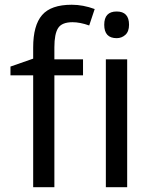

<svg xmlns="http://www.w3.org/2000/svg" viewBox="-20 -785 640 805"><path d="M328.1 -469.2H208V0H119.1V-469.2H23.9V-505.9L119.1 -539.1V-585.9Q119.1 -678.7 156.5 -721.9Q193.8 -765.1 280.8 -765.1Q328.1 -765.1 377 -747.1L354 -678.2Q315.4 -691.9 284.2 -691.9Q239.3 -691.9 223.6 -667.2Q208 -642.6 208 -586.9V-536.1H328.1ZM469.2 -736.8Q521 -736.8 521 -681.2Q521 -652.8 505.6 -638.9Q490.2 -625 469.2 -625Q417 -625 417 -681.2Q417 -736.8 469.2 -736.8ZM513.2 0H423.8V-536.1H513.2Z"/></svg>

Font: Droid Sans Mono
Style: Regular
Weight: 400
Monospace: yes
Foundry: Ascender Corporation
Version: Version 1.00 build 112